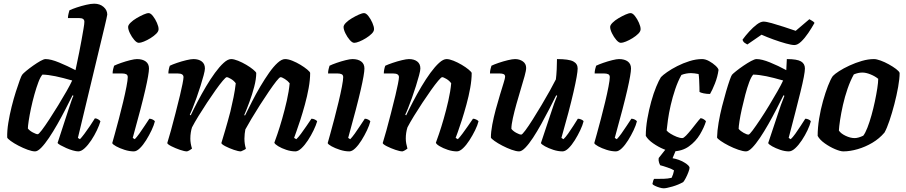

<svg xmlns="http://www.w3.org/2000/svg" viewBox="-20 -820 4910 1040"><path d="M170 0Q154 0 129.5 -9Q105 -18 80 -31Q55 -44 38 -56.5Q21 -69 19 -75Q18 -111 25 -154.5Q32 -198 43 -242Q54 -286 66 -323.5Q78 -361 87 -385.5Q96 -410 100 -415Q105 -422 122 -436Q139 -450 159.5 -464.5Q180 -479 198.5 -489.5Q217 -500 227 -500Q255 -500 300 -481.5Q345 -463 389 -440Q391 -450 396.5 -476Q402 -502 409 -536.5Q416 -571 422 -605Q428 -639 432.5 -665Q437 -691 437 -702Q437 -722 410 -722H348Q348 -733 351 -745Q354 -757 356 -764Q370 -771 395.5 -779.5Q421 -788 447 -794Q473 -800 490 -800Q521 -800 541 -782.5Q561 -765 561 -741Q561 -737 556.5 -718Q552 -699 547 -677L402 -73L413 -66Q422 -75 437 -95Q452 -115 467.5 -138Q483 -161 494 -179Q503 -179 512 -173.5Q521 -168 524 -163Q518 -142 505 -114.5Q492 -87 474.5 -60.5Q457 -34 438.5 -17Q420 0 404 0Q393 0 375 -5Q357 -10 339 -18Q321 -26 307.5 -33.5Q294 -41 292 -46L353 -233Q361 -256 367.5 -275.5Q374 -295 378 -301L373 -304Q356 -270 335 -229Q314 -188 291 -147.5Q268 -107 245.5 -73.5Q223 -40 203.5 -20Q184 0 170 0ZM184 -93Q189 -92 206.5 -115Q224 -138 247.5 -174Q271 -210 295.5 -250Q320 -290 340.5 -326Q361 -362 371 -384Q319 -399 280.5 -407Q242 -415 210 -416Q199 -404 188 -375Q177 -346 166.5 -308.5Q156 -271 148 -233.5Q140 -196 135.5 -166Q131 -136 131 -124Q140 -112 158 -102.5Q176 -93 184 -93Z M705 0Q681 0 654.5 -8.5Q628 -17 609 -27.5Q590 -38 588 -45Q592 -59 602 -95Q612 -131 624 -176.5Q636 -222 647 -268Q658 -314 665 -350.5Q672 -387 672 -402Q672 -414 663.5 -418Q655 -422 642 -422H590Q590 -434 593 -446Q596 -458 598 -464Q612 -471 636.5 -479.5Q661 -488 685 -494Q709 -500 722 -500Q752 -500 769.5 -487Q787 -474 787 -449Q787 -421 767 -333.5Q747 -246 699 -73L710 -66Q720 -76 734.5 -96Q749 -116 763.5 -138.5Q778 -161 789 -177Q798 -177 807 -172.5Q816 -168 819 -163Q814 -142 801 -114.5Q788 -87 771.5 -60.5Q755 -34 737.5 -17Q720 0 705 0ZM732 -588Q721 -588 707.5 -603.5Q694 -619 684 -639.5Q674 -660 674 -674Q674 -684 687 -697Q700 -710 719.5 -721.5Q739 -733 757 -741Q775 -749 785 -749Q796 -749 808.5 -733Q821 -717 830 -696.5Q839 -676 839 -662Q839 -650 826.5 -637.5Q814 -625 795.5 -613.5Q777 -602 759.5 -595Q742 -588 732 -588Z M993 0Q979 0 954.5 -8.5Q930 -17 909 -27.5Q888 -38 886 -45Q894 -71 906 -113.5Q918 -156 930.5 -206Q943 -256 955 -304Q963 -337 968.5 -365Q974 -393 974 -402Q974 -422 943 -422H892Q892 -433 894.5 -445Q897 -457 900 -464Q914 -471 939 -479.5Q964 -488 989 -494Q1014 -500 1028 -500Q1056 -500 1073 -487Q1090 -474 1090 -449Q1090 -438 1083 -412Q1076 -386 1066 -354Q1056 -322 1044.5 -290Q1033 -258 1023 -233Q1013 -208 1008 -199L1013 -195Q1029 -229 1050.5 -270Q1072 -311 1096 -351.5Q1120 -392 1144.5 -425.5Q1169 -459 1191.5 -479.5Q1214 -500 1232 -500Q1247 -500 1269.5 -491Q1292 -482 1314 -469Q1336 -456 1351 -443.5Q1366 -431 1368 -425Q1368 -392 1357 -350Q1346 -308 1331 -267.5Q1316 -227 1303 -197L1307 -194Q1324 -228 1345 -269.5Q1366 -311 1390 -351.5Q1414 -392 1437.5 -425.5Q1461 -459 1483.5 -479.5Q1506 -500 1524 -500Q1541 -500 1563.5 -491Q1586 -482 1607.5 -469Q1629 -456 1644 -443.5Q1659 -431 1660 -425Q1660 -388 1652 -343.5Q1644 -299 1631.5 -253.5Q1619 -208 1606.5 -169.5Q1594 -131 1584.5 -105Q1575 -79 1573 -73L1585 -66Q1595 -75 1610 -95Q1625 -115 1640.5 -138Q1656 -161 1667 -177Q1676 -177 1685.5 -172.5Q1695 -168 1698 -163Q1692 -142 1678.5 -114Q1665 -86 1648 -60Q1631 -34 1613 -17Q1595 0 1580 0Q1556 0 1530.5 -8.5Q1505 -17 1487 -28Q1469 -39 1466 -47Q1471 -60 1483 -95Q1495 -130 1508.5 -177Q1522 -224 1533.5 -274.5Q1545 -325 1549 -369Q1539 -382 1523 -392Q1507 -402 1500 -402Q1494 -402 1477 -380.5Q1460 -359 1436.5 -324.5Q1413 -290 1388 -251Q1363 -212 1342 -176.5Q1321 -141 1309 -119Q1307 -109 1305.5 -95.5Q1304 -82 1304 -69Q1304 -39 1312 -15Q1311 -12 1301.5 -7.5Q1292 -3 1285 0Q1271 0 1246.5 -8.5Q1222 -17 1201.5 -27.5Q1181 -38 1179 -45Q1186 -68 1199.5 -113.5Q1213 -159 1228 -216Q1237 -254 1245 -293Q1253 -332 1257 -369Q1247 -383 1231 -392.5Q1215 -402 1208 -402Q1203 -402 1186.5 -382.5Q1170 -363 1148 -332Q1126 -301 1101.5 -264Q1077 -227 1055.5 -192Q1034 -157 1020 -130Q1016 -118 1013.5 -102Q1011 -86 1011 -69Q1011 -44 1020 -15Q1015 -11 1007.5 -6.5Q1000 -2 993 0Z M1872 0Q1848 0 1821.5 -8.5Q1795 -17 1776 -27.5Q1757 -38 1755 -45Q1759 -59 1769 -95Q1779 -131 1791 -176.5Q1803 -222 1814 -268Q1825 -314 1832 -350.5Q1839 -387 1839 -402Q1839 -414 1830.5 -418Q1822 -422 1809 -422H1757Q1757 -434 1760 -446Q1763 -458 1765 -464Q1779 -471 1803.5 -479.5Q1828 -488 1852 -494Q1876 -500 1889 -500Q1919 -500 1936.5 -487Q1954 -474 1954 -449Q1954 -421 1934 -333.5Q1914 -246 1866 -73L1877 -66Q1887 -76 1901.5 -96Q1916 -116 1930.5 -138.5Q1945 -161 1956 -177Q1965 -177 1974 -172.5Q1983 -168 1986 -163Q1981 -142 1968 -114.5Q1955 -87 1938.5 -60.5Q1922 -34 1904.5 -17Q1887 0 1872 0ZM1899 -588Q1888 -588 1874.5 -603.5Q1861 -619 1851 -639.5Q1841 -660 1841 -674Q1841 -684 1854 -697Q1867 -710 1886.5 -721.5Q1906 -733 1924 -741Q1942 -749 1952 -749Q1963 -749 1975.5 -733Q1988 -717 1997 -696.5Q2006 -676 2006 -662Q2006 -650 1993.5 -637.5Q1981 -625 1962.5 -613.5Q1944 -602 1926.5 -595Q1909 -588 1899 -588Z M2160 0Q2146 0 2121.5 -8.5Q2097 -17 2076 -27.5Q2055 -38 2053 -45Q2061 -71 2073 -113.5Q2085 -156 2097.5 -206Q2110 -256 2122 -304Q2130 -337 2135.5 -365Q2141 -393 2141 -402Q2141 -422 2110 -422H2059Q2059 -433 2061.5 -445Q2064 -457 2067 -464Q2082 -471 2107 -479.5Q2132 -488 2157 -494Q2182 -500 2195 -500Q2223 -500 2240 -487Q2257 -474 2257 -449Q2257 -438 2250 -412Q2243 -386 2233 -354Q2223 -322 2211.5 -290Q2200 -258 2190 -233Q2180 -208 2175 -199L2180 -195Q2196 -229 2217.5 -270Q2239 -311 2263 -351.5Q2287 -392 2311.5 -425.5Q2336 -459 2358.5 -479.5Q2381 -500 2399 -500Q2414 -500 2436.5 -491Q2459 -482 2481 -469Q2503 -456 2518 -443.5Q2533 -431 2535 -425Q2535 -388 2527 -343.5Q2519 -299 2506.5 -253.5Q2494 -208 2481.5 -169Q2469 -130 2459.5 -104Q2450 -78 2448 -73L2460 -66Q2470 -76 2485 -96Q2500 -116 2515.5 -138.5Q2531 -161 2542 -177Q2551 -177 2560.5 -172Q2570 -167 2572 -163Q2567 -142 2553.5 -114.5Q2540 -87 2523 -60.5Q2506 -34 2488 -17Q2470 0 2455 0Q2431 0 2405.5 -8.5Q2380 -17 2361.5 -28Q2343 -39 2341 -47Q2346 -60 2358 -95Q2370 -130 2383.5 -177Q2397 -224 2408.5 -274.5Q2420 -325 2424 -369Q2414 -383 2398 -392.5Q2382 -402 2375 -402Q2370 -402 2353.5 -382.5Q2337 -363 2315 -332Q2293 -301 2268.5 -264Q2244 -227 2222.5 -192Q2201 -157 2187 -130Q2178 -101 2178 -70Q2178 -56 2180.5 -42.5Q2183 -29 2187 -15Q2182 -11 2174.5 -6.5Q2167 -2 2160 0Z M2792 0Q2776 0 2751 -9Q2726 -18 2701 -31Q2676 -44 2658.5 -56.5Q2641 -69 2639 -75Q2639 -105 2646.5 -145Q2654 -185 2665.5 -227.5Q2677 -270 2688.5 -307.5Q2700 -345 2708 -371Q2716 -397 2716 -404Q2716 -415 2708 -418.5Q2700 -422 2687 -422H2634Q2634 -434 2637 -446Q2640 -458 2642 -464Q2656 -471 2681 -479.5Q2706 -488 2731 -494Q2756 -500 2770 -500Q2794 -500 2812 -487.5Q2830 -475 2830 -452Q2830 -438 2821.5 -407.5Q2813 -377 2801 -337.5Q2789 -298 2777.5 -257Q2766 -216 2758 -180Q2750 -144 2750 -122Q2759 -110 2776.5 -100.5Q2794 -91 2803 -91Q2808 -90 2825.5 -113.5Q2843 -137 2866 -173.5Q2889 -210 2913.5 -251Q2938 -292 2958.5 -329Q2979 -366 2991 -390Q2994 -413 2995.5 -444.5Q2997 -476 2997 -500Q3061 -500 3085 -487.5Q3109 -475 3109 -449Q3109 -420 3086.5 -321.5Q3064 -223 3021 -73L3032 -66Q3043 -76 3057.5 -96.5Q3072 -117 3086 -139Q3100 -161 3110 -177Q3119 -177 3129 -172.5Q3139 -168 3141 -163Q3136 -142 3123 -114.5Q3110 -87 3093.5 -60.5Q3077 -34 3059.5 -17Q3042 0 3027 0Q3003 0 2977 -8.5Q2951 -17 2932 -27.5Q2913 -38 2910 -45L2962 -201Q2972 -233 2982 -260.5Q2992 -288 2998 -301L2993 -304Q2976 -270 2955 -229Q2934 -188 2911.5 -147.5Q2889 -107 2867 -73.5Q2845 -40 2825.5 -20Q2806 0 2792 0Z M3316 0Q3292 0 3265.5 -8.5Q3239 -17 3220 -27.5Q3201 -38 3199 -45Q3203 -59 3213 -95Q3223 -131 3235 -176.5Q3247 -222 3258 -268Q3269 -314 3276 -350.5Q3283 -387 3283 -402Q3283 -414 3274.5 -418Q3266 -422 3253 -422H3201Q3201 -434 3204 -446Q3207 -458 3209 -464Q3223 -471 3247.5 -479.5Q3272 -488 3296 -494Q3320 -500 3333 -500Q3363 -500 3380.5 -487Q3398 -474 3398 -449Q3398 -421 3378 -333.5Q3358 -246 3310 -73L3321 -66Q3331 -76 3345.5 -96Q3360 -116 3374.5 -138.5Q3389 -161 3400 -177Q3409 -177 3418 -172.5Q3427 -168 3430 -163Q3425 -142 3412 -114.5Q3399 -87 3382.5 -60.5Q3366 -34 3348.5 -17Q3331 0 3316 0ZM3343 -588Q3332 -588 3318.5 -603.5Q3305 -619 3295 -639.5Q3285 -660 3285 -674Q3285 -684 3298 -697Q3311 -710 3330.5 -721.5Q3350 -733 3368 -741Q3386 -749 3396 -749Q3407 -749 3419.5 -733Q3432 -717 3441 -696.5Q3450 -676 3450 -662Q3450 -650 3437.5 -637.5Q3425 -625 3406.5 -613.5Q3388 -602 3370.5 -595Q3353 -588 3343 -588Z M3620 0Q3604 0 3575 -12Q3546 -24 3518 -43.5Q3490 -63 3478 -84Q3478 -128 3486.5 -176.5Q3495 -225 3507.5 -270Q3520 -315 3534.5 -350Q3549 -385 3560 -402Q3570 -413 3593.5 -429.5Q3617 -446 3648.5 -462Q3680 -478 3715 -489Q3750 -500 3783 -500Q3801 -500 3821 -489Q3841 -478 3856 -464Q3871 -450 3872 -441Q3867 -404 3852.5 -367.5Q3838 -331 3826 -311Q3807 -311 3791 -314.5Q3775 -318 3769 -322Q3769 -330 3768.5 -349.5Q3768 -369 3767 -389Q3766 -409 3764 -419Q3753 -421 3742.5 -422.5Q3732 -424 3723 -424Q3711 -424 3697 -421.5Q3683 -419 3671 -414Q3652 -380 3637.5 -337Q3623 -294 3613 -250.5Q3603 -207 3598 -170.5Q3593 -134 3591 -113Q3597 -105 3612.5 -95.5Q3628 -86 3645.5 -79Q3663 -72 3676 -72Q3683 -72 3696 -85.5Q3709 -99 3724 -117.5Q3739 -136 3752.5 -153.5Q3766 -171 3775 -180Q3784 -179 3792.5 -173.5Q3801 -168 3804 -163Q3794 -130 3771.5 -92Q3749 -54 3711.5 -27Q3674 0 3620 0ZM3575 200Q3566 200 3552.5 196Q3539 192 3527.5 186.5Q3516 181 3514 176Q3517 165 3518 160Q3519 155 3523 149Q3553 149 3575 148.5Q3597 148 3618 143Q3627 125 3631 103Q3621 96 3596.5 87.5Q3572 79 3556 75Q3553 70 3549.5 59Q3546 48 3548 36Q3560 20 3578 -2Q3596 -24 3607 -37H3654L3623 37Q3658 43 3686.5 60Q3715 77 3715 89Q3715 96 3709 112Q3703 128 3695 143.5Q3687 159 3681 166Q3655 181 3622 190.5Q3589 200 3575 200Z M4021 0Q4005 0 3979 -9Q3953 -18 3927.5 -31Q3902 -44 3884 -56.5Q3866 -69 3864 -75Q3865 -112 3872.5 -156Q3880 -200 3891 -243.5Q3902 -287 3913 -324.5Q3924 -362 3932.5 -386Q3941 -410 3945 -415Q3950 -421 3967.5 -435Q3985 -449 4007 -464Q4029 -479 4048.5 -489.5Q4068 -500 4078 -500Q4106 -500 4150.5 -482Q4195 -464 4239 -440L4242 -500Q4297 -500 4318.5 -487.5Q4340 -475 4340 -449Q4340 -420 4316 -322.5Q4292 -225 4252 -73L4263 -66Q4274 -76 4288 -95.5Q4302 -115 4316.5 -137.5Q4331 -160 4342 -177Q4351 -177 4360.5 -172.5Q4370 -168 4372 -163Q4367 -142 4354 -114.5Q4341 -87 4323.5 -60.5Q4306 -34 4287.5 -17Q4269 0 4253 0Q4231 0 4206 -8.5Q4181 -17 4162.5 -27.5Q4144 -38 4141 -45L4193 -201Q4202 -230 4210 -251.5Q4218 -273 4229 -301L4224 -304Q4207 -270 4186 -229Q4165 -188 4142 -147.5Q4119 -107 4096.5 -73.5Q4074 -40 4054.5 -20Q4035 0 4021 0ZM4034 -91Q4039 -90 4056.5 -113.5Q4074 -137 4098 -173Q4122 -209 4146.5 -249.5Q4171 -290 4191.5 -326Q4212 -362 4222 -384Q4170 -399 4131.5 -407Q4093 -415 4060 -416Q4049 -404 4038 -374.5Q4027 -345 4017 -307Q4007 -269 3998.5 -231Q3990 -193 3985.5 -163.5Q3981 -134 3981 -122Q3991 -110 4008 -100.5Q4025 -91 4034 -91ZM4283 -576Q4268 -576 4237 -584.5Q4206 -593 4170 -606Q4134 -619 4105 -632L4028 -579Q4022 -582 4013.5 -588Q4005 -594 4002 -605Q4018 -627 4038.5 -649.5Q4059 -672 4079.5 -687.5Q4100 -703 4116 -703Q4130 -703 4160.5 -694.5Q4191 -686 4226 -674.5Q4261 -663 4290 -653L4364 -716Q4370 -712 4378.5 -707.5Q4387 -703 4392 -696Q4377 -669 4358 -641Q4339 -613 4319.5 -594.5Q4300 -576 4283 -576Z M4548 0Q4532 0 4503.5 -12Q4475 -24 4447.5 -43.5Q4420 -63 4409 -84Q4409 -128 4417 -177.5Q4425 -227 4438 -273Q4451 -319 4465 -355Q4479 -391 4491 -408Q4501 -419 4525 -434.5Q4549 -450 4581.5 -465Q4614 -480 4648.5 -490Q4683 -500 4714 -500Q4728 -500 4750 -492Q4772 -484 4794.5 -471.5Q4817 -459 4833.5 -446.5Q4850 -434 4853 -425Q4853 -394 4845 -349Q4837 -304 4824.5 -256Q4812 -208 4798 -166.5Q4784 -125 4771 -102Q4743 -69 4705 -46.5Q4667 -24 4625.5 -12Q4584 0 4548 0ZM4609 -72Q4629 -72 4656 -85Q4667 -99 4678.5 -128.5Q4690 -158 4700.5 -195.5Q4711 -233 4719 -271Q4727 -309 4732 -341.5Q4737 -374 4737 -393Q4720 -407 4695.5 -417Q4671 -427 4651 -427Q4629 -427 4605 -417Q4586 -383 4571 -339.5Q4556 -296 4546 -251.5Q4536 -207 4530.5 -170.5Q4525 -134 4524 -113Q4534 -97 4560 -84.5Q4586 -72 4609 -72Z"/></svg>

Font: Texturina
Style: Bold Italic
Weight: 700
Italic angle: -11°
Designer: Guillermo Torres Carreño
Foundry: Omnibus-Type
Version: Version 1.002; ttfautohint (v1.8.3)